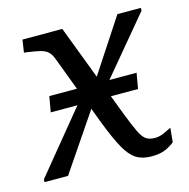

<svg xmlns="http://www.w3.org/2000/svg" viewBox="-83 -589 669 680"><g transform="rotate(-15 251.5 -249.0)"><path d="M87 -233 97 -290H417L407 -233ZM283 -249 266 -296 405 -508H491V-498ZM2 0V-10L221 -277L242 -227L88 0ZM392 10Q359 10 336.5 -4Q314 -18 294.5 -53Q275 -88 251 -150L153 -410Q146 -429 136.5 -438Q127 -447 110.5 -451.5Q94 -456 65 -460L50 -462L57 -508H203L336 -158Q353 -115 364 -91.5Q375 -68 387.5 -59Q400 -50 420 -50Q439 -50 457.5 -59Q476 -68 482 -71L477 -19Q464 -8 444 1Q424 10 392 10Z"/></g></svg>

Font: Roboto Serif 20pt
Style: Italic
Weight: 400
Italic angle: -10°
Designer: Greg Gazdowicz
Foundry: Commercial Type
Version: Version 1.008